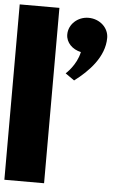

<svg xmlns="http://www.w3.org/2000/svg" viewBox="-128 -899 557 938"><g transform="rotate(5 150.0 -430.0)"><path d="M-70 0H124.7V-860H-70ZM271 -824C218.2 -824 174.2 -784 174.2 -734C174.2 -694 206.1 -663 247.9 -654C234.7 -589 183 -544 183 -544L227 -513C296.3 -565 370 -641 370 -734C370 -784 326 -824 271 -824Z"/></g></svg>

Font: Hussar
Style: BdWide
Weight: 700
Foundry: Cannot Into Space Fonts
Version: Version 2.00